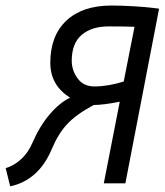

<svg xmlns="http://www.w3.org/2000/svg" viewBox="-34 -656 589 687"><path d="M216.8 -306.6Q146 -350.6 146 -431.2Q146 -528.3 203.6 -582.3Q261.2 -636.2 364.7 -636.2Q402.8 -636.2 445.3 -633.5Q487.8 -630.9 511.7 -627.9L535.2 -625L414.6 0H337.4L394.5 -292Q334 -280.3 301.3 -280.3Q237.8 -246.1 206.1 -211.7Q174.3 -177.2 151.9 -124Q104.5 -10.7 2.4 10.7L-13.7 -54.7Q13.2 -61.5 39.8 -85Q66.4 -108.4 82 -145Q107.9 -204.6 143.3 -246.3Q178.7 -288.1 216.8 -306.6ZM222.7 -438.5Q222.7 -404.3 243.7 -375.5Q264.6 -346.7 303.7 -346.7Q352.5 -346.7 408.7 -364.3L447.3 -560.1Q417.5 -561.5 354.5 -561.5Q293.9 -561.5 258.3 -531.2Q222.7 -501 222.7 -438.5Z"/></svg>

Font: Fantasque Sans Mono
Style: Italic
Weight: 400
Italic angle: -11°
Monospace: yes
Designer: Jany Belluz
Version: Version 1.8.0 ; ttfautohint (v1.8.2)